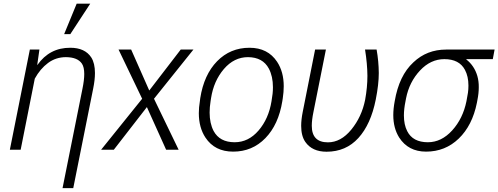

<svg xmlns="http://www.w3.org/2000/svg" viewBox="-20 -790 2630 1013"><path d="M366.5 202.5H310L415 -321.5Q424.5 -367.5 424.5 -399.5Q424.5 -436 412 -454.5Q389 -488 328 -488.5Q275 -488.5 233.5 -457.8Q192 -427 163.5 -375L89 0H32L137.5 -528.5H188L176.5 -448L177.5 -447.5Q241.5 -538.5 351 -538Q428 -538 461.5 -487Q481 -456.5 481 -404.5Q481 -368.5 471.5 -322ZM351 -610H318.5L384.5 -770.5H456Z M922.5 0H856.5L755 -225L580.5 0H513.5L730 -269L605.5 -528.5H672L767.5 -312.5L933.5 -528.5H1000.5L792.5 -269Z M1210 10Q1113 10 1064 -64Q1029 -117 1029 -193Q1029 -223 1034.5 -256L1036.5 -272Q1056 -396 1125.5 -467Q1195 -538 1296.5 -538Q1393 -538 1442 -464Q1477 -411 1477 -335Q1477 -305 1472 -272L1469.5 -256Q1449.5 -132.5 1380.2 -61.2Q1311 10 1210 10ZM1218 -39.5Q1291 -39.5 1344.2 -101.5Q1397.5 -163.5 1412.5 -256Q1416.5 -280 1418.2 -295.2Q1420 -310.5 1420 -330Q1420 -387 1398.5 -428Q1366.5 -488 1288.5 -488.5Q1215 -488.5 1161.2 -425.8Q1107.5 -363 1093.5 -272L1091 -256Q1086 -224.5 1086 -196Q1086 -139.5 1107 -99Q1139 -39.5 1218 -39.5Z M1703 10.5Q1627 10.5 1591 -41Q1569 -72.5 1569 -126Q1569 -158 1577 -198.5L1642.5 -528.5H1699.5L1633.5 -198Q1625 -156.5 1625 -126.5Q1625 -39 1710 -39Q1778.5 -39 1833.5 -106.2Q1888.5 -173.5 1906.5 -263.5Q1918.5 -329.5 1918.5 -390Q1918 -453.5 1906 -528.5H1967Q1978 -467 1978.5 -404.5Q1978.5 -345 1962.5 -264.5Q1936.5 -134 1870.8 -61.8Q1805 10.5 1703 10.5Z M2228 10Q2134 10 2086 -64.5Q2055 -114 2055 -182.5Q2055 -216.5 2062.5 -256Q2085.5 -391.5 2161 -461Q2232 -528.5 2334 -528.5H2589.5L2580 -478H2440.5L2440 -476.5Q2482.5 -443.5 2498.5 -389Q2506.5 -361 2506 -329Q2506 -298 2499 -263L2496 -247Q2472 -128 2400.5 -59Q2329 10 2228 10ZM2237.5 -39.5Q2309 -39.5 2365.8 -102Q2422.5 -164.5 2441 -256L2449 -301Q2451.5 -318 2451.5 -338.5Q2451.5 -387 2433 -421.5Q2403 -478 2324.5 -478Q2252 -478 2195.8 -417.8Q2139.5 -357.5 2122.5 -272L2119.5 -256Q2111 -215 2111 -181Q2111 -132 2128.5 -98Q2158 -39.5 2237.5 -39.5Z"/></svg>

Font: Roberto Sans Light
Style: Italic
Weight: 300
Italic angle: -11°
Designer: Google
Version: Version 1.00;June 11, 2020;FontCreator 12.0.0.2522 64-bit; t